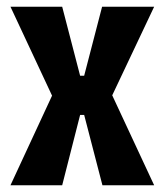

<svg xmlns="http://www.w3.org/2000/svg" viewBox="-20 -548 487 568"><path d="M11 0 134 -265 11 -528H164L217 -324H229L282 -528H436L312 -266L436 0H283L229 -208H217L164 0Z"/></svg>

Font: Bricolage Grotesque 24pt Condensed
Style: Bold
Weight: 700
Width: 3
Designer: Mathieu Triay
Foundry: Atelier Triay
Version: Version 1.001;gftools[0.9.33.dev8+g029e19f]